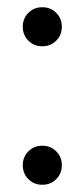

<svg xmlns="http://www.w3.org/2000/svg" viewBox="-20 -505 233 531"><path d="M97 -377Q74 -377 58.5 -392.5Q43 -408 43 -431Q43 -454 58.5 -469.5Q74 -485 97 -485Q120 -485 135.5 -469.5Q151 -454 151 -431Q151 -408 135.5 -392.5Q120 -377 97 -377ZM97 6Q74 6 58.5 -9.5Q43 -25 43 -48Q43 -71 58.5 -86.5Q74 -102 97 -102Q120 -102 135.5 -86.5Q151 -71 151 -48Q151 -25 135.5 -9.5Q120 6 97 6Z"/></svg>

Font: Cinzel Medium
Style: Regular
Weight: 500
Designer: Natanael Gama
Version: Version 2.000